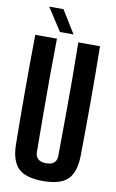

<svg xmlns="http://www.w3.org/2000/svg" viewBox="-105 -1025 656 1089"><g transform="rotate(10 223.0 -481.0)"><path d="M223.6 9.1Q124.1 9.1 81.2 -32.5Q38.2 -74.1 36.9 -170.5Q34.9 -326.9 34.9 -485.4Q34.9 -643.9 36.9 -800H161.7Q159.9 -695.9 159.6 -584.9Q159.2 -473.9 159.8 -363Q160.4 -252.1 161.4 -147.9Q161.4 -120.9 177.4 -107.1Q193.4 -93.3 223.6 -93.3Q254.2 -93.3 269.5 -107.1Q284.7 -120.9 284.7 -147.9Q285.7 -252.1 286.4 -363Q287.1 -473.9 286.9 -584.9Q286.6 -695.9 284.7 -800H409.6Q411.9 -643.9 411.9 -485.4Q411.9 -326.9 409.6 -170.5Q408.3 -74.1 365.5 -32.5Q322.7 9.1 223.6 9.1ZM171.9 -840 87.1 -971.2H169.2L250 -840Z"/></g></svg>

Font: Big Shoulders Display SC Thin
Style: Regular
Weight: 100
Designer: Patric King
Foundry: XO Type Co
Version: Version 2.002